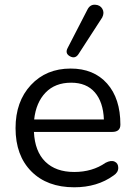

<svg xmlns="http://www.w3.org/2000/svg" viewBox="-20 -786 572 815"><path d="M414 -712 313 -556Q299 -535 277 -547Q255 -559 267 -582L351 -745Q362 -767 383.5 -766Q405 -765 414.5 -748.5Q424 -732 414 -712ZM295 9Q180 9 113 -58.5Q46 -126 46 -242Q46 -355 111 -425Q176 -495 280 -495Q378 -495 434.5 -431.5Q491 -368 491 -257Q491 -226 456 -226H124Q128 -143 172.5 -99.5Q217 -56 295 -56Q372 -56 428 -95Q451 -107 466.5 -100Q482 -93 482 -73.5Q482 -54 462 -41Q393 9 295 9ZM282 -435Q214 -435 173.5 -393Q133 -351 125 -279H421Q418 -353 382.5 -394Q347 -435 282 -435Z"/></svg>

Font: Nunito
Style: Regular
Weight: 400
Designer: Vernon Adams
Foundry: Vernon Adams
Version: Version 3.602